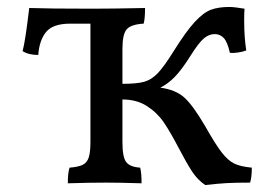

<svg xmlns="http://www.w3.org/2000/svg" viewBox="-20 -525 786 552"><path d="M704 -43Q704 -15 699 0Q656 0 630.5 1.5Q605 3 570 7Q548 -8 532.5 -31.5Q517 -55 494 -99Q470 -145 451 -173Q432 -201 402.5 -220Q373 -239 332 -239V-117Q332 -74 342.5 -59.5Q353 -45 383 -43Q387 -28 387 2Q325 0 286 0Q237 0 175 2Q175 -29 180 -43Q205 -45 217.5 -51Q230 -57 235 -72Q240 -87 240 -117V-457H182Q132 -457 112.5 -433Q93 -409 90 -367Q62 -367 45 -378Q53 -408 64 -502Q120 -500 246 -500Q301 -500 397 -502Q397 -471 393 -457Q357 -455 344.5 -441Q332 -427 332 -384V-284Q374 -284 395 -290Q416 -296 434 -315Q452 -334 480 -379Q515 -435 540 -462Q565 -489 586.5 -497Q608 -505 640 -505Q647 -505 659 -503.5Q671 -502 683 -500Q682 -489 682 -465Q682 -418 688 -380Q678 -376 664 -374Q650 -372 641 -373Q634 -404 623.5 -415.5Q613 -427 597 -427Q581 -427 566 -414.5Q551 -402 526 -362Q502 -324 482.5 -304Q463 -284 441 -273Q485 -267 510 -244.5Q535 -222 570 -162Q600 -109 618 -86Q636 -63 654 -54.5Q672 -46 704 -43Z"/></svg>

Font: Vollkorn SC
Style: Regular
Weight: 400
Designer: Friedrich Althausen
Foundry: Friedrich Althausen
Version: Version 4.015